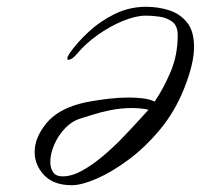

<svg xmlns="http://www.w3.org/2000/svg" viewBox="-20 -550 629 565"><path d="M191 -5Q138 -5 110 -34.5Q82 -64 82 -103Q82 -144 115 -185.5Q148 -227 216 -245Q226 -248 248.5 -252Q271 -256 300.5 -259.5Q330 -263 359 -263Q381 -263 401 -260.5Q421 -258 435 -251Q461 -289 482 -338.5Q503 -388 503 -446Q503 -474 487 -486Q471 -498 449 -501Q427 -504 409 -504Q380 -504 342 -488.5Q304 -473 268 -447.5Q232 -422 207 -392Q192 -374 181 -374Q178 -374 178 -378Q178 -382 184 -392Q206 -424 240.5 -456Q275 -488 318 -509Q361 -530 410 -530Q445 -530 477 -520Q509 -510 530 -484.5Q551 -459 551 -412Q551 -388 544 -358Q537 -328 522 -290Q495 -222 451 -169Q407 -116 357.5 -79.5Q308 -43 264 -24Q220 -5 191 -5ZM164 -31Q191 -31 221 -47.5Q251 -64 281.5 -89.5Q312 -115 338.5 -142.5Q365 -170 386 -193Q407 -216 417 -227Q405 -230 392.5 -231Q380 -232 368 -232Q336 -232 306 -226Q276 -220 253 -212.5Q230 -205 219 -202Q192 -194 171.5 -172.5Q151 -151 139.5 -124Q128 -97 128 -74Q128 -55 136.5 -43Q145 -31 164 -31Z"/></svg>

Font: Caramel
Style: Regular
Weight: 400
Designer: Robert E. Leuschke
Foundry: Robert E. Leuschke
Version: Version 1.010